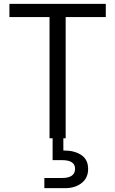

<svg xmlns="http://www.w3.org/2000/svg" viewBox="-20 -720 600 1000"><path d="M238 0V-631H29V-700H531V-631H322V0ZM211 260V207H303Q371 207 371 159Q371 114 303 114H254V-6H310V64Q312 64 315 64Q368 64 403.5 87.5Q439 111 439 160Q439 207 405 233.5Q371 260 319 260Z"/></svg>

Font: Firefly Display
Style: Regular
Weight: 400
Designer: Colophon Foundry, Jonny Pinhorn
Foundry: Colophon Foundry
Version: Version 1.200; ttfautohint (v1.8.3)